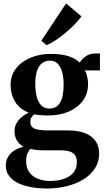

<svg xmlns="http://www.w3.org/2000/svg" viewBox="-20 -853 612 1124"><path d="M256 250.5Q209 250.5 165.2 243Q121.5 235.5 87.5 219.5Q53.5 203.5 33.8 177.8Q14 152 14 115.5Q14 87.5 27.2 65.2Q40.5 43 64.2 27.8Q88 12.5 118 6.5Q91.5 -9 78.2 -31.8Q65 -54.5 65 -85.5Q65 -109.5 75.8 -129.8Q86.5 -150 105.2 -166.2Q124 -182.5 148.5 -193Q92 -216.5 67 -259.5Q42 -302.5 42 -356Q42 -412.5 74.5 -453.2Q107 -494 160.5 -515.8Q214 -537.5 277.5 -537.5Q337 -537.5 378.8 -524.8Q420.5 -512 447 -486.5Q458.5 -507.5 482.5 -523.8Q506.5 -540 538 -540H565V-441H476Q482 -433.5 486 -420.2Q490 -407 492.8 -391.2Q495.5 -375.5 495.5 -361.5Q495.5 -304.5 465 -263.2Q434.5 -222 381.8 -199.5Q329 -177 261.5 -177Q240.5 -177 218.5 -178.8Q196.5 -180.5 180 -183.5Q170 -175 163.8 -164.8Q157.5 -154.5 157.5 -139Q157.5 -111.5 181 -100.5Q204.5 -89.5 263.5 -89.5H376.5Q437 -89.5 477.8 -73.5Q518.5 -57.5 539.5 -27.2Q560.5 3 560.5 45.5Q560.5 93 536.8 131Q513 169 471 195.5Q429 222 373.8 236.2Q318.5 250.5 256 250.5ZM271.5 206.5Q318 206.5 353.8 194.2Q389.5 182 409.8 157.8Q430 133.5 430 96.5Q430 73.5 421 58Q412 42.5 390.8 34.8Q369.5 27 334 27H235.5Q212.5 27 192.5 24.5Q172.5 22 158 18.5Q148 29.5 140.5 46Q133 62.5 133 90.5Q133 129.5 151.2 155Q169.5 180.5 201 193.2Q232.5 206 271.5 206.5ZM268 -217.5Q311 -217.5 331.8 -252.2Q352.5 -287 352.5 -358Q352.5 -400.5 343.5 -432Q334.5 -463.5 317 -480.8Q299.5 -498 272.5 -498Q245.5 -498 226.2 -483.2Q207 -468.5 196.8 -438.2Q186.5 -408 186.5 -361Q186.5 -319 195 -286.5Q203.5 -254 221.5 -235.8Q239.5 -217.5 268 -217.5ZM252 -589 222 -614.5 367 -833 456.5 -757.5Q441.5 -735 416.8 -709.8Q392 -684.5 363.2 -660.5Q334.5 -636.5 305.8 -617.5Q277 -598.5 253 -589Z"/></svg>

Font: Merriweather 96pt
Style: Bold
Weight: 700
Version: Version 2.100